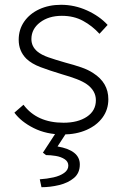

<svg xmlns="http://www.w3.org/2000/svg" viewBox="-20 -551 519 801"><path d="M242 10Q174 10 121 -16.5Q68 -43 40 -81L78 -114Q134 -39 245 -39Q305 -39 342.5 -64Q380 -89 380 -133Q380 -172 343 -199Q326 -211 300 -221Q274 -231 239 -241Q186 -257 149 -271Q112 -285 90 -306Q58 -338 58 -385Q58 -428 81 -461Q104 -494 144 -512.5Q184 -531 235 -531Q291 -531 343 -507.5Q395 -484 429 -447L395 -410Q365 -443 326.5 -464Q288 -485 238 -485Q183 -485 147 -457.5Q111 -430 111 -388Q111 -357 136 -336Q153 -322 181.5 -312Q210 -302 252 -290Q290 -280 319 -270Q348 -260 369 -246Q432 -206 432 -137Q432 -94 408 -61Q384 -28 341 -9Q298 10 242 10ZM153 230 146 197Q176 195 203 189Q230 183 247.5 170.5Q265 158 265 140Q265 123 249.5 113Q234 103 212.5 99.5Q191 96 172 96L159 86L219 -6H263L220 60Q313 76 313 135Q313 171 288.5 191.5Q264 212 227 221Q190 230 153 230Z"/></svg>

Font: Lexend Deca ExtraLight
Style: Regular
Weight: 200
Designer: Bonnie Shaver-Troup, Thomas Jockin
Foundry: Lexend
Version: Version 1.008; ttfautohint (v1.8.4.7-5d5b)